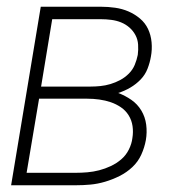

<svg xmlns="http://www.w3.org/2000/svg" viewBox="-20 -550 540 570"><path d="M13 0 101 -530H280Q301 -530 322 -527Q343 -524 361.5 -516Q380 -508 395.5 -495Q411 -482 419.5 -464Q428 -446 430 -424.5Q432 -403 428 -382Q425 -364 418 -346Q411 -328 397.5 -314Q384 -300 367 -290Q350 -280 331 -274Q352 -266 370 -253.5Q388 -241 399.5 -222Q411 -203 414 -180Q417 -157 413 -134Q409 -112 399.5 -91Q390 -70 373 -54Q356 -38 335 -27.5Q314 -17 292 -10.5Q270 -4 248.5 -2Q227 0 205 0ZM102 -293H249Q263 -293 278 -294.5Q293 -296 308 -300.5Q323 -305 337 -312.5Q351 -320 362.5 -331.5Q374 -343 380 -357.5Q386 -372 389 -387Q391 -402 390 -417.5Q389 -433 382 -446Q375 -459 364 -468.5Q353 -478 339.5 -483.5Q326 -489 310.5 -491Q295 -493 280 -493H135ZM59 -37H205Q222 -37 239.5 -38.5Q257 -40 274.5 -44.5Q292 -49 309 -57Q326 -65 340 -77Q354 -89 362.5 -106Q371 -123 373 -140Q376 -158 373.5 -175.5Q371 -193 362 -207.5Q353 -222 339 -231.5Q325 -241 309 -246.5Q293 -252 275 -254.5Q257 -257 239 -257H96Z"/></svg>

Font: Iosevka Curly XLtObl
Style: Regular
Weight: 200
Italic angle: -9°
Monospace: yes
Designer: Belleve Invis
Foundry: Belleve Invis
Version: Version 11.1.0; ttfautohint (v1.8.3)